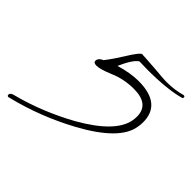

<svg xmlns="http://www.w3.org/2000/svg" viewBox="-176 -583 757 757"><g transform="rotate(45 202.5 -204.0)"><path d="M-39 43Q-46 43 -46 36Q-46 25 -27 21Q35 5 95.5 -19.5Q156 -44 214 -76Q358 -158 372 -239Q373 -245 373.5 -250.5Q374 -256 374 -261Q374 -330 288 -330Q232 -330 182 -308Q139 -290 119 -290Q102 -290 102 -301Q102 -315 120 -324L123 -325Q137 -343 148.5 -360Q160 -377 170 -393Q205 -450 215 -450Q220 -449 227.5 -449Q235 -449 244 -448L288 -445Q311 -443 329.5 -441.5Q348 -440 361 -440Q405 -440 443 -451Q450 -452 451 -447Q452 -440 447 -439Q383 -421 271 -421Q261 -421 249.5 -421.5Q238 -422 227 -422Q205 -409 178 -348Q234 -365 279 -365Q407 -365 407 -262Q407 -248 404 -233Q389 -147 231 -61Q106 7 -31 41Q-37 43 -39 43Z"/></g></svg>

Font: Whisper
Style: Regular
Weight: 400
Designer: Robert E. Leuschke
Foundry: Robert E. Leuschke
Version: Version 1.010; ttfautohint (v1.8.4.7-5d5b)